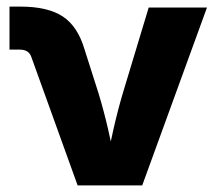

<svg xmlns="http://www.w3.org/2000/svg" viewBox="-20 -562 656 582"><path d="M215.3 0 75.2 -388.7Q71.3 -400.4 62.5 -406Q53.7 -411.6 40 -411.6H8.8V-542H41.5Q125 -542 170.4 -512Q215.8 -481.9 236.3 -412.1L278.8 -278.8Q294.9 -225.6 307.4 -171.4Q319.8 -117.2 332.5 -57.6H299.8Q312 -117.2 324.2 -171.4Q336.4 -225.6 352.1 -278.8L430.7 -539.1H607.4L411.1 0Z"/></svg>

Font: Inter 18pt ExtraBold
Style: Regular
Weight: 800
Designer: Rasmus Andersson
Foundry: rsms
Version: Version 4.001;git-66647c0bb